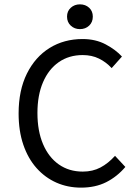

<svg xmlns="http://www.w3.org/2000/svg" viewBox="-20 -847 640 879"><path d="M351 12Q290 12 238 -11Q186 -34.1 147.1 -77.8Q108.2 -121.5 86.7 -184.6Q65.2 -247.7 65.2 -327.6Q65.2 -433.4 103.1 -509.9Q141.1 -586.4 207.1 -627.4Q273 -668.3 358.5 -668.3Q417.7 -668.3 463.9 -643.8Q510 -619.2 538.3 -588.1L491.1 -535.2Q465.9 -562.8 433.1 -578.8Q400.4 -594.9 358.5 -594.9Q295.8 -594.9 249.2 -562.6Q202.7 -530.3 177.1 -470.9Q151.4 -411.5 151.4 -329.8Q151.4 -247.3 177.1 -187.1Q202.7 -126.9 249.3 -94.2Q296 -61.4 358.9 -61.4Q404.2 -61.4 439.9 -80.2Q475.5 -99 506.6 -133.6L553.9 -82.7Q515.8 -37.9 466.1 -12.9Q416.4 12 351 12ZM345.9 -713.7Q321.1 -713.7 304 -729.6Q286.9 -745.5 286.9 -771Q286.9 -796 304 -811.5Q321.1 -827.1 345.9 -827.1Q371.3 -827.1 388.1 -811.5Q404.9 -796 404.9 -771Q404.9 -745.5 388.1 -729.6Q371.3 -713.7 345.9 -713.7Z"/></svg>

Font: Source Code Pro ExtraLight
Style: Regular
Weight: 200
Monospace: yes
Designer: Paul D. Hunt, Teo Tuominen
Foundry: Adobe
Version: Version 1.026;hotconv 1.1.0;makeotfexe 2.6.0